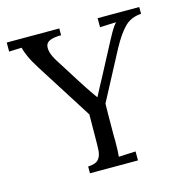

<svg xmlns="http://www.w3.org/2000/svg" viewBox="-88 -605 657 683"><g transform="rotate(-15 240.0 -263.0)"><path d="M161.3 0V-24.9Q189.6 -26 200 -38.3Q210.5 -50.6 211.6 -71.1Q212.7 -91.7 212.7 -117L213.4 -202.8L82.5 -409.2Q63.4 -439.3 54.3 -459.7Q45.1 -480 42.2 -494.3Q30.4 -493.9 18.9 -493.6Q7.3 -493.2 -4.4 -492.5V-525.9H189.2V-500.9Q137.5 -500.9 132.4 -478Q127.2 -455.1 149.6 -419.1L209.4 -324.5Q216.4 -313.5 223.7 -302.3Q231 -291.2 239.1 -279.4Q247.2 -267.7 256 -255.2H257.4Q265.9 -271.7 273.9 -286.9Q282 -302.2 290.1 -316.8L353.9 -437.8Q359.4 -448.5 369.3 -465.9Q379.2 -483.3 389.8 -495Q375.1 -494.7 360.1 -493.9Q345.1 -493.2 330.4 -492.5V-525.9H483.7V-500.9Q446.6 -498.7 423 -475.4Q399.3 -452.1 373.3 -404.1Q347.6 -355.7 324.2 -311.3Q300.7 -267 278.7 -225.2Q278.3 -211.6 278.1 -189Q278 -166.5 277.8 -143.7Q277.6 -121 277.6 -105.4Q277.6 -89.8 278 -89.5Q278 -69.3 277.4 -54.5Q276.9 -39.6 275.8 -30.1Q291.5 -30.8 306.9 -31.7Q322.3 -32.6 338.1 -33V0Z"/></g></svg>

Font: Parastoo
Style: Regular
Weight: 400
Foundry: Saber Rastikerdar (saber.rastikerdar@gmail.com)
Version: Version 3.000